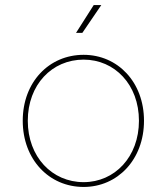

<svg xmlns="http://www.w3.org/2000/svg" viewBox="-20 -737 660 760"><path d="M311 3C446 3 550 -106 550 -259C550 -412 446 -520 311 -520C174 -520 70 -412 70 -259C70 -106 174 3 311 3ZM311 -16C186 -16 90 -116 90 -259C90 -402 186 -501 311 -501C434 -501 530 -402 530 -259C530 -116 434 -16 311 -16ZM281 -607H306L381 -717H351Z"/></svg>

Font: Chess Sans Thin
Style: Regular
Weight: 100
Designer: Wolf Bōese
Foundry: Wolf Bōese
Version: Version 7.223;Glyphs 3.3 (3306)